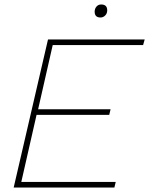

<svg xmlns="http://www.w3.org/2000/svg" viewBox="-20 -836 665 856"><path d="M41 0 194 -660H625L618 -635H215L150 -349H473L467 -324H143L75 -25H496L490 0ZM428 -758Q402 -758 402 -784Q402 -797 410 -806.5Q418 -816 431 -816Q458 -816 458 -790Q458 -776 449 -767Q440 -758 428 -758Z"/></svg>

Font: Work Sans ExtraLight
Style: Italic
Weight: 200
Italic angle: -13°
Designer: Wei Huang
Foundry: Wei Huang
Version: Version 2.012; ttfautohint (v1.8.3)